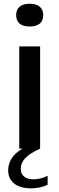

<svg xmlns="http://www.w3.org/2000/svg" viewBox="-20 -791 316 1022"><path d="M66 -710Q66 -739.5 84.2 -755.2Q102.5 -771 138 -771Q173.5 -771 191.8 -755.2Q210 -739.5 210 -710Q210 -681 191.8 -665.5Q173.5 -650 138 -650Q102.5 -650 84.2 -665.5Q66 -681 66 -710ZM233.5 145V193Q192.5 211.5 145.5 211.5Q87 211.5 55.2 185.8Q23.5 160 23.5 116Q23.5 81.5 41.8 52.5Q60 23.5 99.5 0H82.5V-544H193.5V0Q137.5 25.5 114 51Q90.5 76.5 90.5 108.5Q90.5 134 108.2 148.8Q126 163.5 158 163.5Q195 163.5 233.5 145Z"/></svg>

Font: Encode Sans Expanded Medium
Style: Regular
Weight: 500
Width: 7
Designer: Multiple Designers
Foundry: Impallari Type
Version: Version 2.000